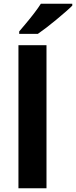

<svg xmlns="http://www.w3.org/2000/svg" viewBox="-20 -1000 404 1020"><path d="M227 0H78V-760H227ZM364 -970Q350 -956 327 -936Q304 -916 277.5 -894Q251 -872 225.5 -852.5Q200 -833 181 -820H82V-833Q98 -852 119.5 -877.5Q141 -903 162 -930.5Q183 -958 197 -980H364Z"/></svg>

Font: Noto Sans Gurmukhi
Style: Regular
Weight: 400
Designer: Jelle Bosma - Monotype Design Team
Foundry: Monotype Imaging Inc.
Version: Version 2.003